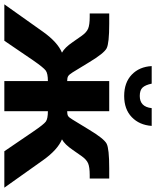

<svg xmlns="http://www.w3.org/2000/svg" viewBox="44 -783 720 886"><g transform="rotate(90 404.0 -340.0)"><path d="M474 -484H335V-290C325 -290 317.5 -291.5 312.5 -294.5C307.5 -297.5 301.7 -304.3 295 -315L248 -392C220.7 -437.3 199.3 -464 184 -472C168.7 -480 131 -484 71 -484H23V-394H39C63.7 -394 81.8 -391.5 93.5 -386.5C105.2 -381.5 116.3 -371.3 127 -356L155 -316C172.3 -290.7 188.7 -274 204 -266C172 -252.7 140 -223.7 108 -179L-19 0H149L241 -135C262.3 -165.7 277.5 -184.3 286.5 -191C295.5 -197.7 311.7 -201 335 -201V0H474V-201C497.3 -201 513.3 -197.8 522 -191.5C530.7 -185.2 545.7 -166.3 567 -135L659 0H827L700 -179C668 -223.7 636 -252.7 604 -266C619.3 -274 635.7 -290.7 653 -316L681 -356C691.7 -371.3 702.8 -381.5 714.5 -386.5C726.2 -391.5 744.3 -394 769 -394H785V-484H737C677 -484 639.3 -480 624 -472C608.7 -464 587.3 -437.3 560 -392L513 -315C506.3 -303.7 500.7 -296.7 496 -294C491.3 -291.3 484 -290 474 -290ZM542 -680H460C456 -643.3 437.3 -625 404 -625C386 -625 373 -629.3 365 -638C357 -646.7 351 -660.7 347 -680H266C268 -642 281.2 -611.3 305.5 -588C329.8 -564.7 362.7 -553 404 -553C444.7 -553 477.2 -564.7 501.5 -588C525.8 -611.3 539.3 -642 542 -680Z"/></g></svg>

Font: Play
Style: Bold
Weight: 700
Designer: Jonas Hecksher
Foundry: Jonas Hecksher, Playtypeª, e-types AS
Version: Version 1.002